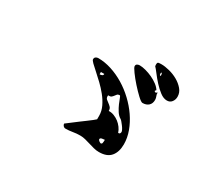

<svg xmlns="http://www.w3.org/2000/svg" viewBox="-111 -964 1221 1075"><g transform="rotate(30 500.0 -426.5)"><path d="M834 -614Q834 -595 823 -580.5Q812 -566 792 -566Q770 -566 747 -583.5Q724 -601 703.5 -623.5Q683 -646 666 -668.5Q649 -691 640 -700Q639 -703 639 -710Q639 -724 646 -725.5Q653 -727 666 -727Q688 -727 717.5 -719.5Q747 -712 772.5 -697.5Q798 -683 816 -662Q834 -641 834 -614ZM694 -673Q694 -678 693 -681.5Q692 -685 687 -687Q686 -684 686 -680Q686 -676 687 -672Q688 -668 693 -667Q694 -669 694 -673ZM707 -580Q707 -578 709.5 -575.5Q712 -573 713 -573Q715 -573 720.5 -575.5Q726 -578 727 -580Q724 -571 729 -559Q734 -547 734 -536Q734 -512 719.5 -499Q705 -486 681 -486Q672 -486 649 -507.5Q626 -529 601.5 -556.5Q577 -584 558.5 -609.5Q540 -635 540 -643Q540 -653 547.5 -657Q555 -661 563 -661Q580 -661 602.5 -655Q625 -649 646.5 -639Q668 -629 686 -615.5Q704 -602 713 -587ZM507 -303Q507 -333 493 -362Q479 -391 458 -417Q437 -443 413 -466Q389 -489 368 -507.5Q347 -526 333 -539.5Q319 -553 319 -560Q319 -570 326 -575Q333 -580 342 -580Q384 -580 427.5 -566Q471 -552 511.5 -527.5Q552 -503 587.5 -469.5Q623 -436 649.5 -397.5Q676 -359 691.5 -317Q707 -275 707 -233Q707 -184 683 -155Q659 -126 607 -126Q589 -126 572.5 -130.5Q556 -135 539 -140Q522 -145 505.5 -149.5Q489 -154 471 -154Q447 -154 424.5 -150Q402 -146 379 -146Q371 -146 365 -152.5Q359 -159 359 -167Q359 -167 369 -174.5Q379 -182 394 -193.5Q409 -205 427 -218.5Q445 -232 461.5 -244Q478 -256 490.5 -266Q503 -276 507 -280ZM393 -520V-505Q401 -505 408 -508Q415 -511 415 -520ZM650 -273Q656 -273 658.5 -277.5Q661 -282 661 -287Q661 -292 656 -301.5Q651 -311 644 -320Q637 -329 630.5 -337Q624 -345 620 -347Q603 -357 591 -376Q579 -395 571 -413.5Q563 -432 558 -446Q553 -460 550 -460Q539 -460 534 -454.5Q529 -449 524.5 -442.5Q520 -436 513.5 -431Q507 -426 493 -427V-420Q493 -409 500.5 -402.5Q508 -396 516.5 -390Q525 -384 532.5 -376Q540 -368 540 -353Q557 -354 574 -347.5Q591 -341 605.5 -330Q620 -319 631 -304Q642 -289 647 -273ZM602 -202Q598 -202 585.5 -200Q573 -198 573 -190Q573 -184 581 -178.5Q589 -173 593 -173Q594 -173 597 -175.5Q600 -178 600 -180Q601 -182 601.5 -190.5Q602 -199 602 -202Z"/></g></svg>

Font: Genkaimincho
Style: Regular
Weight: 800
Designer: Dr. Ken Lunde (project architect, glyph set definition & overall production); Masataka HATTORI \u670D \u90E8 \u6B63 \u8C
Foundry: Adobe Systems Incorporated
Version: Version 1.00